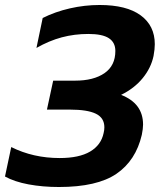

<svg xmlns="http://www.w3.org/2000/svg" viewBox="-33 -734 640 769"><path d="M-13 -27 12 -145Q100 -101 206 -101Q284 -101 328 -127Q372 -153 382 -201Q385 -213 385 -224Q385 -262 351 -278.5Q317 -295 247 -295H155L180 -411H268Q342 -411 385.5 -441Q429 -471 429 -530Q429 -564 403 -581Q377 -598 321 -598Q265 -598 214.5 -584.5Q164 -571 113 -542L138 -662Q188 -687 247 -700.5Q306 -714 366 -714Q474 -714 530.5 -672.5Q587 -631 587 -557Q587 -537 582 -510Q572 -462 538.5 -421Q505 -380 452 -354Q540 -320 540 -235Q540 -219 535 -194Q511 -91 433.5 -38Q356 15 203 15Q138 15 81.5 4.5Q25 -6 -13 -27Z"/></svg>

Font: Prompt SemiBold
Style: Italic
Weight: 600
Italic angle: -12°
Designer: Katatrad Team
Foundry: CadsonDemak
Version: Version 1.001